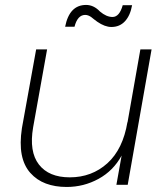

<svg xmlns="http://www.w3.org/2000/svg" viewBox="-20 -741 663 770"><path d="M587.9 -543 492.2 0H446.8L467.8 -117.2Q434.6 -56.2 375.2 -23.7Q315.9 8.8 247.1 8.8Q200.7 8.8 164.1 -4.9Q127.4 -18.6 101.6 -47.6Q75.7 -76.7 67.1 -121.1Q58.6 -165.5 67.9 -227.1L125 -543H168.9L112.8 -230Q96.2 -132.8 136 -81.3Q175.8 -29.8 259.8 -29.8Q348.1 -29.8 410.6 -86.2Q473.1 -142.6 491.2 -252V-249L543 -543ZM278.8 -633.8H241.2Q258.3 -721.2 325.2 -721.2Q356 -721.2 380.9 -694.8Q406.7 -672.9 431.2 -672.9Q459 -672.9 472.2 -720.2H509.8Q502.4 -678.7 481.2 -655.8Q460 -632.8 426.8 -632.8Q400.4 -632.8 370.1 -653.8Q364.7 -657.2 357.4 -663.3Q350.1 -669.4 345.7 -672.6Q341.3 -675.8 335 -678.5Q328.6 -681.2 321.8 -681.2Q291 -681.2 278.8 -633.8Z"/></svg>

Font: SVN-Poppins ExtraLight
Style: Italic
Weight: 200
Italic angle: -10°
Designer: Ninad Kale (Devanagari), Jonny Pinhorn (Latin)
Foundry: Indian Type Foundry
Version: Version 3.002 2017